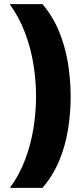

<svg xmlns="http://www.w3.org/2000/svg" viewBox="-20 -754 399 932"><path d="M323 -284Q323 -204 310 -124.5Q297 -45 267 27Q237 99 186 158H28Q73 97 101 23.5Q129 -50 142 -129Q155 -208 155 -285Q155 -364 142 -443.5Q129 -523 100.5 -597.5Q72 -672 27 -734H186Q237 -674 267 -600.5Q297 -527 310 -446.5Q323 -366 323 -284Z"/></svg>

Font: Noto Sans Hebrew Thin Black
Style: Regular
Weight: 900
Version: Version 3.001